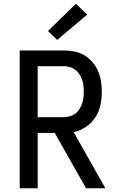

<svg xmlns="http://www.w3.org/2000/svg" viewBox="-20 -1004 640 1024"><path d="M85 0V-735H319Q347 -735 375.5 -729.5Q404 -724 428.5 -710Q453 -696 472 -674Q491 -652 502.5 -626Q514 -600 518.5 -571.5Q523 -543 523 -515Q523 -479 515.5 -443.5Q508 -408 488.5 -378Q469 -348 438.5 -327.5Q408 -307 373 -299L542 0H439L272 -295H181V0ZM181 -379H319Q335 -379 351.5 -383.5Q368 -388 381 -397.5Q394 -407 403 -421Q412 -435 417.5 -450.5Q423 -466 425 -482.5Q427 -499 427 -515Q427 -531 425 -547.5Q423 -564 417.5 -579.5Q412 -595 403 -609Q394 -623 381 -632.5Q368 -642 351.5 -646.5Q335 -651 319 -651H181ZM285 -791 236 -839 385 -984 445 -926Z"/></svg>

Font: Iosevka SS04 Medium Extended
Style: Regular
Weight: 500
Width: 7
Monospace: yes
Designer: Belleve Invis
Foundry: Belleve Invis
Version: Version 19.0.0; ttfautohint (v1.8.4)